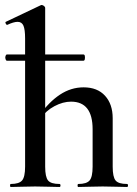

<svg xmlns="http://www.w3.org/2000/svg" viewBox="-20 -745 545 765"><path d="M8 -503Q4 -503 2 -509.5Q0 -516 2 -522Q4 -528 8 -528H312Q317 -528 318 -522Q319 -516 318 -509.5Q317 -503 312 -503ZM23 0Q20 0 20 -6Q20 -12 23 -12Q56 -12 68 -26Q80 -40 80 -81V-592Q80 -627 73.5 -642.5Q67 -658 50 -658Q35 -658 9 -646Q6 -645 3 -650.5Q0 -656 3 -658L142 -724Q144 -725 144.5 -725Q145 -725 146 -725Q151 -725 155.5 -721Q160 -717 160 -714V-81Q160 -40 171.5 -26Q183 -12 217 -12Q221 -12 221 -6Q221 0 217 0Q198 0 173.5 -1Q149 -2 120 -2Q92 -2 67 -1Q42 0 23 0ZM292 0Q289 0 289 -6Q289 -12 292 -12Q325 -12 337 -26Q349 -40 349 -81V-230Q349 -340 263 -340Q231 -340 197 -322Q163 -304 142 -273L137 -285Q175 -339 219 -368Q263 -397 313 -397Q368 -397 398.5 -363.5Q429 -330 429 -274V-81Q429 -40 440.5 -26Q452 -12 486 -12Q490 -12 490 -6Q490 0 486 0Q467 0 442.5 -1Q418 -2 389 -2Q361 -2 336 -1Q311 0 292 0Z"/></svg>

Font: Cormorant SemiBold
Style: Regular
Weight: 600
Designer: Christian Thalmann (Catharsis Fonts)
Foundry: Catharsis Fonts
Version: Version 4.000